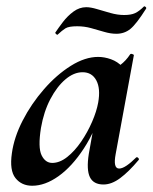

<svg xmlns="http://www.w3.org/2000/svg" viewBox="-20 -581 488 614"><path d="M83 13Q49 13 29.5 -11.5Q10 -36 18 -91Q25 -142 52.5 -195.5Q80 -249 120.5 -295.5Q161 -342 206.5 -370.5Q252 -399 294 -399Q314 -399 335 -391.5Q356 -384 371.5 -367.5Q387 -351 389 -324L329 -357Q346 -359 364.5 -373Q383 -387 396 -407Q398 -410 403.5 -408Q409 -406 408 -404L350 -89Q341 -42 361 -42Q371 -42 385 -51.5Q399 -61 415 -77Q418 -80 422 -76Q426 -72 423 -69Q392 -32 364.5 -11.5Q337 9 311 9Q279 9 267.5 -14.5Q256 -38 264 -89L289 -229L310 -246Q286 -164 248 -106Q210 -48 167 -17.5Q124 13 83 13ZM147 -60Q171 -60 195 -79Q219 -98 239.5 -128Q260 -158 274.5 -191.5Q289 -225 294 -253Q302 -298 288 -324Q274 -350 244 -350Q216 -350 189 -327Q162 -304 141 -264Q120 -224 111 -172Q101 -109 113 -84.5Q125 -60 147 -60ZM164 -470Q163 -469 159.5 -472Q156 -475 157 -477Q167 -492 181.5 -511Q196 -530 215 -544Q234 -558 256 -558Q270 -558 290 -552Q310 -546 333 -539.5Q356 -533 377 -533Q399 -533 412 -539Q425 -545 440 -560Q442 -562 445.5 -559Q449 -556 447 -553Q416 -504 397 -488.5Q378 -473 352 -473Q334 -473 313.5 -479Q293 -485 271.5 -491Q250 -497 227 -497Q200 -497 189.5 -490.5Q179 -484 164 -470Z"/></svg>

Font: Cormorant
Style: Bold Italic
Weight: 700
Italic angle: -10°
Designer: Christian Thalmann (Catharsis Fonts)
Foundry: Catharsis Fonts
Version: Version 4.000